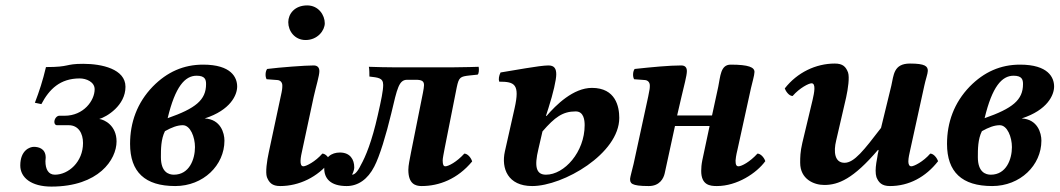

<svg xmlns="http://www.w3.org/2000/svg" viewBox="-20 -678 3918 710"><path d="M149 -95C149 -131 119 -135 105 -135C91 -135 55 -123 55 -66C55 -21 96 12 170 12C345 12 411 -88 411 -155C411 -214 366 -236 347 -238C375 -246 444 -288 444 -357C444 -423 356 -442 288 -442C218 -442 241 -430 150 -430C138 -379 125 -340 109 -298L133 -293C162 -348 202 -388 275 -388C299 -388 330 -375 330 -348C330 -306 289 -250 219 -250H199C191 -250 181 -240 181 -227C181 -221 184 -215 191 -215H234C270 -215 287 -185 287 -149C287 -79 233 -32 183 -32C159 -32 148 -52 148 -82C148 -87 149 -90 149 -95Z M731 -439C659 -439 598 -412 545 -358C487 -298 461 -225 461 -146C461 -42 516 10 628 10C732 10 810 -67 810 -158C810 -186 796 -237 737 -240C833 -271 857 -327 857 -358C857 -391 836 -439 731 -439ZM701 -134C701 -89 680 -32 623 -32C604 -32 575 -41 575 -97C575 -126 575 -163 590 -193C615 -207 636 -215 656 -215C684 -215 701 -171 701 -134ZM742 -367C742 -308 703 -277 600 -241C628 -358 664 -398 707 -398C738 -398 742 -384 742 -367Z M1140 -320C1149 -360 1161 -398 1161 -415C1161 -429 1153 -436 1140 -436C1108 -436 1015 -429 968 -423C961 -415 960 -394 966 -385L1006 -382C1018 -381 1024 -372 1024 -362C1024 -353 1024 -347 1018 -321L974 -115C967 -83 961 -41 967 -23C975 -3 986 10 1016 10C1086 10 1155 -23 1201 -82C1198 -91 1186 -110 1172 -110C1146 -80 1112 -63 1102 -63C1085 -63 1092 -98 1098 -124ZM1046 -596C1046 -563 1070 -530 1110 -530C1155 -530 1181 -566 1181 -592C1181 -622 1158 -658 1116 -658C1069 -658 1046 -626 1046 -596Z M1500 -115C1495 -88 1490 -67 1490 -50C1490 2 1516 10 1539 10C1604 10 1672 -16 1726 -81C1722 -95 1709 -110 1697 -110C1669 -79 1638 -63 1627 -63C1620 -63 1617 -69 1617 -85C1617 -93 1621 -111 1625 -133L1669 -355C1677 -393 1682 -395 1717 -399L1746 -402C1751 -404 1752 -422 1750 -431C1750 -431 1692 -429 1652 -429H1440C1402 -429 1381 -430 1344 -431C1346 -425 1346 -400 1346 -395C1377 -391 1397 -391 1397 -364C1397 -343 1390 -309 1377 -252C1355 -154 1332 -99 1314 -67C1302 -42 1291 -32 1282 -32C1282 -32 1290 -47 1290 -59C1290 -88 1275 -114 1237 -114C1206 -114 1179 -97 1179 -55C1179 -19 1201 10 1262 10C1304 10 1340 -15 1364 -62C1384 -100 1408 -180 1427 -259C1449 -352 1455 -383 1486 -383H1517C1540 -383 1548 -378 1548 -363C1548 -356 1546 -347 1544 -335Z M1999 -250 2008 -278C2026 -334 2037 -383 2037 -403C2037 -424 2030 -436 2008 -436C1975 -436 1877 -417 1831 -410C1825 -398 1823 -385 1826 -376C1883 -376 1903 -367 1883 -278L1847 -118C1833 -55 1858 10 1948 10C2063 10 2270 -110 2270 -242C2270 -283 2257 -353 2169 -353C2100 -353 2036 -290 2001 -249ZM1986 -192C2032 -245 2061 -266 2109 -266C2139 -266 2142 -233 2142 -215C2142 -116 2067 -32 1999 -32C1963 -32 1955 -61 1971 -127Z M2323 -72C2319 -55 2310 -22 2310 -17C2310 -1 2312 10 2379 10C2420 10 2434 -19 2438 -37L2476 -212H2604L2577 -85C2574 -70 2573 -57 2573 -46C2573 7 2606 10 2631 10C2706 10 2778 -38 2810 -82C2806 -95 2793 -110 2781 -110C2753 -79 2722 -63 2711 -63C2703 -63 2700 -69 2700 -84C2700 -88 2702 -104 2707 -124L2757 -352C2761 -370 2770 -400 2770 -412C2770 -429 2749 -439 2682 -439C2644 -439 2644 -395 2636 -357L2613 -251H2484L2500 -320C2509 -359 2520 -398 2520 -415C2520 -429 2513 -436 2499 -436C2455 -436 2392 -430 2327 -423C2320 -415 2319 -394 2325 -385L2365 -382C2377 -381 2383 -372 2383 -362C2383 -353 2383 -349 2377 -321Z M3226 -107C3222 -86 3218 -64 3218 -47C3218 -38 3219 -29 3221 -23C3229 -3 3241 10 3271 10C3341 10 3403 -23 3449 -82C3446 -91 3434 -110 3420 -110C3394 -80 3360 -63 3350 -63C3342 -63 3339 -71 3339 -81C3339 -94 3343 -110 3346 -124L3398 -361C3402 -381 3411 -406 3411 -416C3411 -433 3401 -443 3345 -443C3284 -443 3285 -400 3276 -361L3238 -205C3175 -123 3139 -76 3103 -76C3066 -76 3062 -117 3072 -158L3109 -318C3116 -350 3122 -392 3116 -410C3108 -431 3097 -443 3067 -443C2997 -443 2928 -410 2882 -351C2885 -342 2897 -323 2911 -323C2937 -353 2971 -370 2981 -370C2998 -370 2991 -335 2985 -309L2947 -150C2939 -116 2939 -95 2939 -78C2939 -77 2939 -77 2939 -76C2939 -16 2989 6 3028 6C3080 6 3135 -16 3227 -124L3229 -122C3220 -80 3226 -107 3226 -107Z M3752 -439C3680 -439 3619 -412 3566 -358C3508 -298 3482 -225 3482 -146C3482 -42 3537 10 3649 10C3753 10 3831 -67 3831 -158C3831 -186 3817 -237 3758 -240C3854 -271 3878 -327 3878 -358C3878 -391 3857 -439 3752 -439ZM3722 -134C3722 -89 3701 -32 3644 -32C3625 -32 3596 -41 3596 -97C3596 -126 3596 -163 3611 -193C3636 -207 3657 -215 3677 -215C3705 -215 3722 -171 3722 -134ZM3763 -367C3763 -308 3724 -277 3621 -241C3649 -358 3685 -398 3728 -398C3759 -398 3763 -384 3763 -367Z"/></svg>

Font: Libertinus Serif
Style: Bold Italic
Weight: 700
Italic angle: -12°
Designer: Philipp H. Poll, Khaled Hosny
Foundry: Caleb Maclennan
Version: Version 7.050;RELEASE